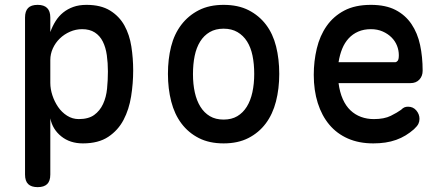

<svg xmlns="http://www.w3.org/2000/svg" viewBox="-20 -580 1840 790"><path d="M135 -560Q161 -560 174 -547Q187 -534 187 -508V-448Q196 -473 209 -493.5Q222 -514 240 -528.5Q258 -543 281.5 -551.5Q305 -560 336 -560Q395 -560 433 -536.5Q471 -513 492 -475Q513 -437 520.5 -388.5Q528 -340 528 -290Q528 -237 519.5 -183.5Q511 -130 488.5 -87Q466 -44 425.5 -17Q385 10 321 10Q268 10 232 -19Q196 -48 187 -93V138Q187 165 174 177.5Q161 190 135 190Q109 190 96 177.5Q83 165 83 138V-508Q83 -534 95.5 -547Q108 -560 135 -560ZM318 -460Q292 -460 268 -449.5Q244 -439 226 -421.5Q208 -404 197.5 -381Q187 -358 187 -333V-239Q187 -214 195.5 -188Q204 -162 219 -140Q234 -118 256 -104Q278 -90 304 -90Q344 -90 367.5 -107Q391 -124 404 -152Q417 -180 420.5 -215Q424 -250 424 -286Q424 -321 419.5 -353Q415 -385 403 -409Q391 -433 370 -446.5Q349 -460 318 -460Z M900 10Q841 10 798 -12Q755 -34 726.5 -72Q698 -110 684.5 -162.5Q671 -215 671 -276Q671 -337 684 -388.5Q697 -440 726 -478Q755 -516 798 -538Q841 -560 900 -560Q960 -560 1003 -538Q1046 -516 1074.5 -478.5Q1103 -441 1116 -389Q1129 -337 1129 -276Q1129 -215 1115.5 -162.5Q1102 -110 1073.5 -72Q1045 -34 1002 -12Q959 10 900 10ZM900 -88Q933 -88 956.5 -102Q980 -116 995.5 -141Q1011 -166 1018.5 -200.5Q1026 -235 1026 -276Q1026 -317 1019 -351Q1012 -385 996.5 -409.5Q981 -434 957 -448Q933 -462 900 -462Q867 -462 843 -448Q819 -434 803.5 -409Q788 -384 781 -350Q774 -316 774 -275Q774 -234 781.5 -200Q789 -166 804.5 -141Q820 -116 843.5 -102Q867 -88 900 -88Z M1659 -141Q1680 -141 1693 -125.5Q1706 -110 1706 -91Q1706 -80 1701.5 -70.5Q1697 -61 1683 -48Q1667 -34 1649 -23Q1631 -12 1610 -4.5Q1589 3 1565.5 6.5Q1542 10 1516 10Q1457 10 1411.5 -10Q1366 -30 1335 -67Q1304 -104 1287.5 -156Q1271 -208 1271 -272Q1271 -328 1283.5 -380.5Q1296 -433 1324 -473Q1352 -513 1396.5 -536.5Q1441 -560 1506 -560Q1567 -560 1607.5 -539Q1648 -518 1673 -481Q1698 -444 1708.5 -395Q1719 -346 1719 -289Q1719 -267 1705.5 -252.5Q1692 -238 1669 -238H1373Q1378 -200 1390.5 -172Q1403 -144 1422 -126Q1441 -108 1465.5 -99Q1490 -90 1518 -90Q1561 -90 1588 -103.5Q1615 -117 1630 -128Q1638 -136 1644.5 -138.5Q1651 -141 1659 -141ZM1373 -324H1606Q1611 -324 1616 -329.5Q1621 -335 1621 -353Q1621 -373 1613.5 -392Q1606 -411 1591 -426Q1576 -441 1554.5 -450.5Q1533 -460 1506 -460Q1477 -460 1454 -450Q1431 -440 1414.5 -422Q1398 -404 1388 -379.5Q1378 -355 1373 -324Z"/></svg>

Font: Maple Mono NL Medium
Style: Regular
Weight: 500
Monospace: yes
Designer: subframe7536
Version: Version 7.000